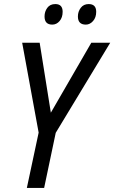

<svg xmlns="http://www.w3.org/2000/svg" viewBox="-20 -924 562 944"><path d="M112 0 170 -272 89 -714H175L230 -370L429 -714H522L254 -271L197 0ZM402 -803Q422 -803 437.5 -820.5Q453 -838 453 -866Q453 -904 416 -904Q391 -904 377 -885.5Q363 -867 363 -843Q363 -803 402 -803ZM237 -803Q258 -803 273 -820.5Q288 -838 288 -866Q288 -904 252 -904Q226 -904 212.5 -885.5Q199 -867 199 -843Q199 -803 237 -803Z"/></svg>

Font: Noto Sans UI SemiCondensed
Style: Italic
Weight: 400
Width: 4
Italic angle: -12°
Designer: Monotype Design Team
Foundry: Monotype Imaging Inc.
Version: Version 1.901